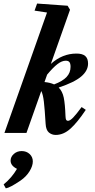

<svg xmlns="http://www.w3.org/2000/svg" viewBox="-56 -745 532 1076"><path d="M-31.2 0 207.5 -674.8 137.7 -685.5 151.9 -725.1 322.8 -712.9 336.4 -690.4 229 -386.7Q293 -444.8 372.6 -444.8Q405.8 -444.8 421.6 -431.2Q437.5 -417.5 437.5 -388.7Q437.5 -348.6 398.7 -315.9Q359.9 -283.2 272.9 -254.4Q293.9 -233.4 301.3 -197.8Q308.6 -162.1 311 -95.2Q311.5 -79.1 314.7 -73.5Q317.9 -67.9 324.7 -67.9Q336.4 -67.9 354.2 -86.4Q372.1 -105 401.4 -145L424.8 -129.4Q377.9 -59.1 338.9 -23.9Q299.8 11.2 256.3 11.2Q234.4 11.2 218 -2.4Q201.7 -16.1 199.7 -50.8Q194.8 -133.8 189.9 -174.8Q185.1 -215.8 175.3 -234.9L92.3 0ZM312.5 -404.8Q291 -404.8 266.4 -386Q241.7 -367.2 208 -326.7L193.4 -285.2Q225.1 -282.2 247.1 -272Q294.9 -290 317.1 -313.7Q339.4 -337.4 339.4 -370.6Q339.4 -388.7 333.3 -396.7Q327.1 -404.8 312.5 -404.8ZM-23.4 310.5 -35.6 288.6Q11.2 250 39.1 201.2Q3.4 183.6 3.4 155.3Q3.4 133.8 21.5 117.7Q39.6 101.6 65.4 101.6Q92.3 101.6 110.1 118.2Q127.9 134.8 127.9 159.7Q127.9 185.1 109.6 214.8Q91.3 244.6 59.6 266.6Q0 307.1 -23.4 310.5Z"/></svg>

Font: Elstob Grade
Style: Italic
Weight: 400
Italic angle: -20°
Designer: Peter S. Baker
Version: Version 1.015